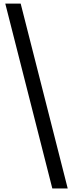

<svg xmlns="http://www.w3.org/2000/svg" viewBox="-20 -820 412 1084"><path d="M96.7 -799.8 362.3 244.1H275.4L9.8 -799.8Z"/></svg>

Font: Noto Sans Malayalam
Style: Regular
Weight: 400
Designer: Monotype Design team
Foundry: Monotype Imaging Inc.
Version: Version 1.02